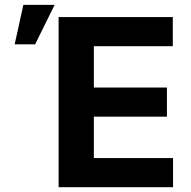

<svg xmlns="http://www.w3.org/2000/svg" viewBox="-20 -778 793 798"><path d="M223.6 -707H698.2V-585.9H370.1V-414.1H673.8V-293H370.1V-121.1H699.2V0H223.6ZM77.1 -757.8H207L126 -593.8H41Z"/></svg>

Font: Pretendard
Style: Bold
Weight: 700
Designer: Base glyphs from Inter by Rasmus Andersson; Hangeul glyphs from Noto Sans CJK(Source Han Sans) by Jang Soo-young and Kan
Foundry: Kil Hyung-jin
Version: Version 1.309